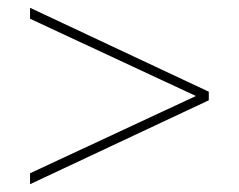

<svg xmlns="http://www.w3.org/2000/svg" viewBox="-20 -599 612 492"><path d="M57 -127 515 -342V-364L57 -579V-551L482 -353L57 -155Z"/></svg>

Font: Noto Sans Malayalam Thin
Style: Regular
Weight: 100
Designer: Jelle Bosma - Monotype Design Team
Foundry: Monotype Imaging Inc.
Version: Version 2.104